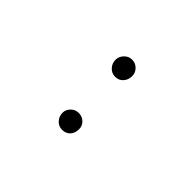

<svg xmlns="http://www.w3.org/2000/svg" viewBox="30 -862 476 476"><g transform="rotate(-45 267.5 -624.0)"><path d="M366 -595Q353 -595 344 -603Q335 -611 335 -624Q335 -636 344 -644.5Q353 -653 366 -653Q377 -653 386 -644.5Q395 -636 395 -624Q395 -612 386.5 -603.5Q378 -595 366 -595ZM149 -624Q149 -636 158 -644.5Q167 -653 180 -653Q191 -653 199.5 -644.5Q208 -636 208 -624Q208 -612 200 -603.5Q192 -595 180 -595Q166 -595 157.5 -603Q149 -611 149 -624Z"/></g></svg>

Font: Human Sans ExtraLight
Style: Regular
Weight: 200
Designer: Tim Radville
Foundry: Continuum
Version: Version 1.000;FEAKit 1.0